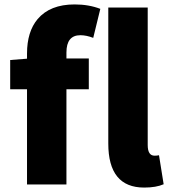

<svg xmlns="http://www.w3.org/2000/svg" viewBox="-20 -833 770 867"><path d="M102 -591Q102 -690 150 -747Q206 -813 317 -813Q381 -813 433 -793L401 -662Q370 -674 343 -674Q280 -674 280 -596V-569H381V-430H280V0H102V-430H26V-562L102 -568ZM719 -1Q685 14 631 14Q469 14 469 -185V-799H647V-178Q647 -130 678 -130Q689 -130 698 -132Z"/></svg>

Font: Source Han Sans CN Heavy
Style: Bold
Weight: 900
Designer: Ryoko NISHIZUKA (kana & ideographs); Paul D. Hunt (Latin, Greek & Cyrillic); Wenlong ZHANG (bopomofo); Sandoll Communica
Foundry: Adobe Systems Incorporated
Version: Version 1.000;PS 1;hotconv 1.0.78;makeotf.lib2.5.61930